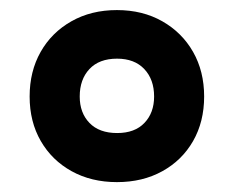

<svg xmlns="http://www.w3.org/2000/svg" viewBox="-20 -744 464 381"><path d="M212 -382.6Q161.3 -382.6 122.1 -404.3Q83 -425.9 60.9 -464.2Q38.8 -502.5 38.8 -552.5Q38.8 -602.5 60.7 -641.1Q82.5 -679.6 121.8 -701.8Q161 -724 212 -724Q263 -724 302 -701.8Q341.1 -679.6 363.1 -641.1Q385.1 -602.5 385.1 -552.5Q385.1 -502.4 363.1 -464Q341.1 -425.7 302 -404.2Q263 -382.6 212 -382.6ZM212.5 -480Q247.5 -480 266.6 -500.1Q285.8 -520.1 285.8 -552.5Q285.8 -586.4 266.3 -607Q246.8 -627.6 212.3 -627.6Q176.8 -627.6 157.5 -607Q138.2 -586.4 138.2 -552.5Q138.2 -520.1 157.5 -500.1Q176.8 -480 212.5 -480Z"/></svg>

Font: Noto Sans Oriya
Style: Regular
Weight: 400
Designer: Amélie Bonet and Sol Matas
Foundry: Google LLC
Version: Version 2.006